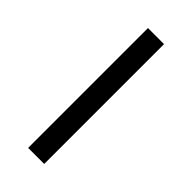

<svg xmlns="http://www.w3.org/2000/svg" viewBox="-300 -825 1108 1108"><g transform="rotate(45 254.5 -271.0)"><path d="M189 -760H320V218H189Z"/></g></svg>

Font: Noto Sans Meetei Mayek Black
Style: Regular
Weight: 900
Designer: Monotype Design Team and Neelakash Kshetrimayum
Foundry: Monotype Imaging Inc.
Version: Version 2.002; ttfautohint (v1.8.4.7-5d5b)